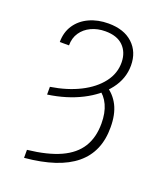

<svg xmlns="http://www.w3.org/2000/svg" viewBox="-141 -644 799 948"><g transform="rotate(20 258.5 -170.0)"><path d="M99.1 -119.6V-160.2Q185.5 -173.8 251.5 -207Q317.4 -240.2 354.5 -288.6Q391.6 -336.9 390.6 -395.5Q389.6 -447.8 357.4 -479.7Q325.2 -511.7 263.7 -511.7Q222.7 -511.7 189.5 -496.1Q156.2 -480.5 137 -452.1Q117.7 -423.8 117.7 -384.8H69.3Q69.3 -436.5 94.7 -474.4Q120.1 -512.2 164.6 -532.7Q209 -553.2 265.1 -553.2Q346.7 -553.2 393.1 -510Q439.5 -466.8 439.5 -395.5Q439.5 -326.7 395.5 -269.3Q351.6 -211.9 274.7 -172.9Q197.8 -133.8 99.1 -119.6ZM330.1 -233.9 358.4 -261.2Q403.3 -233.4 426.3 -187.7Q449.2 -142.1 449.2 -75.2Q450.2 53.7 363.5 125.2Q276.9 196.8 99.1 212.9V170.9Q204.1 159.2 270.5 128.9Q336.9 98.6 368.7 47.6Q400.4 -3.4 400.4 -76.7Q400.4 -132.8 382.1 -172.6Q363.8 -212.4 330.1 -233.9Z"/></g></svg>

Font: Inter ExtraLight
Style: Regular
Weight: 250
Designer: Rasmus Andersson
Foundry: rsms
Version: Version 4.001;git-66647c0bb